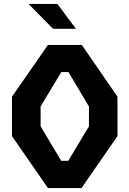

<svg xmlns="http://www.w3.org/2000/svg" viewBox="-20 -959 660 979"><path d="M224.5 0H395.5L579 -265V-466L397 -730H224.5L41 -466V-265ZM292 -139 187 -315V-416L292.5 -591.5H329L433.5 -416V-315L328 -139ZM250.5 -812H367.5L272.5 -939H125.5Z"/></svg>

Font: Monaspace Krypton
Style: Bold
Weight: 700
Designer: Riley Cran & the Lettermatic Team
Foundry: Lettermatic
Version: Version 1.200 (Monaspace Krypton)